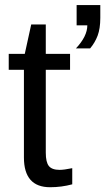

<svg xmlns="http://www.w3.org/2000/svg" viewBox="-20 -745 423 772"><path d="M270.5 -3.9Q227.1 7.8 181.6 7.8Q76.2 7.8 76.2 -111.8V-464.4H15.1V-528.3H79.6L105.5 -646.5H164.1V-528.3H261.7V-464.4H164.1V-130.9Q164.1 -92.8 176.5 -77.4Q189 -62 219.7 -62Q237.3 -62 270.5 -68.8ZM383.3 -672.9Q383.3 -630.4 372.6 -601.8Q361.8 -573.2 342.3 -550.3H285.2Q331.1 -599.1 331.1 -643.1H288.1V-724.6H383.3Z"/></svg>

Font: Liberation Sans
Style: Regular
Weight: 400
Designer: Steve Matteson
Foundry: Ascender Corporation
Version: Version 2.00.1